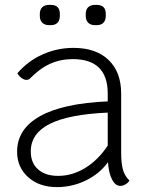

<svg xmlns="http://www.w3.org/2000/svg" viewBox="-20 -756 598 786"><path d="M510 -17Q505 -8 494 -1.5Q483 5 473 5Q452 5 438.5 -21.5Q425 -48 422 -92Q388 -45 332 -17.5Q276 10 213 10Q141 10 95.5 -30.5Q50 -71 50 -135Q50 -228 144 -280.5Q238 -333 421 -341V-373Q421 -514 278 -514Q228 -514 185.5 -495Q143 -476 102 -434Q97 -429 88 -429Q79 -429 69 -436Q59 -443 51 -456Q94 -506 154 -533Q214 -560 281 -560Q373 -560 424.5 -510.5Q476 -461 476 -373V-132Q476 -86 483.5 -60.5Q491 -35 510 -17ZM421 -160V-295Q262 -288 184 -249Q106 -210 106 -136Q106 -89 136 -62.5Q166 -36 218 -36Q276 -36 329 -68.5Q382 -101 421 -160ZM143 -691V-699Q143 -717 153 -726.5Q163 -736 181 -736H188Q225 -736 225 -699V-691Q225 -673 215.5 -663Q206 -653 188 -653H181Q163 -653 153 -663Q143 -673 143 -691ZM331 -691V-699Q331 -717 341 -726.5Q351 -736 369 -736H376Q413 -736 413 -699V-691Q413 -673 403.5 -663Q394 -653 376 -653H369Q351 -653 341 -663Q331 -673 331 -691Z"/></svg>

Font: Krub Light
Style: Regular
Weight: 300
Designer: Ekaluck Peanpanawate
Foundry: Cadson Demak Co.,Ltd.
Version: Version 1.000; ttfautohint (v1.6)